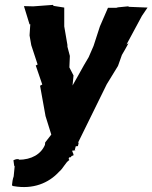

<svg xmlns="http://www.w3.org/2000/svg" viewBox="-20 -552 624 786"><path d="M56 102C63 105 57 93 35 104L38 126L40 129L36 170C32 181 30 194 29 206C30 208 32 210 36 210C115 224 179 198 222 151C240 136 247 114 264 103C256 94 269 90 262 92C276 94 267 85 280 85L281 80L275 65L291 63H286L290 47L299 46L302 33L300 31L417 -207L463 -282L479 -327C488 -343 498 -359 506 -375L498 -370L561 -487L584 -521L509 -524L504 -526L463 -522L456 -520H422L389 -444L363 -364L343 -318L323 -284C308 -256 292 -229 277 -202L281 -243L264 -276L266 -323L256 -361V-368L243 -444V-521L199 -528L197 -532L116 -526L78 -527L101 -452L104 -453L101 -407L108 -367L134 -288L127 -284L126 -285L153 -206L144 -201C152 -160 158 -120 166 -79V-78L190 -1L165 31L164 41C148 79 109 102 56 102Z"/></svg>

Font: Asimov Print
Style: DIt
Weight: 250
Width: 0
Designer: Google
Version: Version 2.000980: 2014